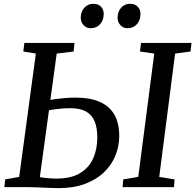

<svg xmlns="http://www.w3.org/2000/svg" viewBox="-20 -964 1006 989"><path d="M282.7 5Q261.2 5 232.7 3.8Q204.2 2.5 176.2 1.2Q148.1 0 127 0H2.4L6.7 -40L78.8 -52.7L164.7 -688.1L100.2 -698.7L105.5 -743H363.8L359.2 -698.6L272.1 -688.1L185.2 -51.5Q204.1 -48.3 227.2 -46.2Q250.4 -44.1 270.5 -44.1Q345.6 -44.1 392 -72Q438.4 -99.9 459.8 -147.9Q481.2 -195.9 481.2 -256.1Q481.2 -306.1 467.2 -339.6Q453.2 -373.1 422.7 -389.9Q392.2 -406.7 341.8 -406.7Q308.2 -406.7 275.5 -402.6Q242.9 -398.4 221.2 -394.8L227.1 -446.3Q244.3 -450.8 268.3 -454Q292.2 -457.2 318.2 -459.2Q344.2 -461.2 367.6 -461.2Q445 -461.2 495.1 -438.7Q545.3 -416.1 569.7 -372.4Q594.2 -328.6 594.2 -264.6Q594.2 -209.8 573.9 -161Q553.6 -112.2 514 -74.9Q474.4 -37.6 416.3 -16.3Q358.3 5 282.7 5ZM611.4 0 615 -40 692.2 -52.7 774.6 -688.1 700.9 -698.7 706.5 -743H966.3L961.6 -698.7L882 -688.1L800.2 -52.7L879.4 -40L876.1 0ZM446.3 -818.7Q424.8 -818.7 410.1 -834.9Q395.4 -851.1 395.9 -874.8Q396.9 -905.4 415.2 -924.9Q433.5 -944.4 460.6 -944.4Q486.7 -944.4 500.7 -929Q514.8 -913.6 514.2 -890.7Q513.7 -859.3 495.3 -839Q477 -818.7 446.3 -818.7ZM635.9 -818.7Q614.4 -818.7 599.8 -834.9Q585.1 -851.1 585.6 -874.8Q586.6 -905.4 604.6 -924.9Q622.6 -944.4 649.8 -944.4Q675.6 -944.4 689.9 -929Q704.3 -913.6 703.6 -890.7Q703.1 -859.3 684.8 -839Q666.4 -818.7 635.9 -818.7Z"/></svg>

Font: Merriweather 7pt Light
Style: Italic
Weight: 300
Italic angle: -7.8°
Designer: Eben Sorkin
Foundry: Eben Sorkin
Version: Version 2.200;gftools[0.9.31]